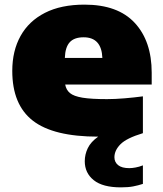

<svg xmlns="http://www.w3.org/2000/svg" viewBox="-20 -579 703 829"><path d="M502 230Q423.5 230 384.8 199Q346 168 346 117Q346 88 359 60.8Q372 33.5 404 11Q210.5 11 121.8 -58Q33 -127 33 -273Q33 -359.5 68.8 -423.8Q104.5 -488 174 -523.5Q243.5 -559 345 -559Q489 -559 562 -480Q635 -401 635 -265V-214H261.5Q265.5 -191 282 -177.2Q298.5 -163.5 336.2 -157.2Q374 -151 442 -151Q476.5 -151 518 -154.5Q559.5 -158 597 -163V-4Q526 17.5 500 44Q474 70.5 474 100Q474 121 490 134Q506 147 538 147Q550 147 565.2 144.2Q580.5 141.5 597 135V215Q577 221.5 555.2 225.8Q533.5 230 502 230ZM341 -418Q300.5 -418 281 -396.5Q261.5 -375 260 -329H422Q418.5 -418 341 -418Z"/></svg>

Font: Encode Sans Exp Black
Style: Regular
Weight: 900
Width: 7
Designer: Multiple Designers
Foundry: Impallari Type
Version: Version 3.002; ttfautohint (v1.8.3) -l 8 -r 50 -G 200 -x 14 